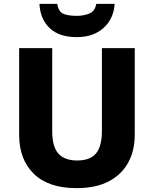

<svg xmlns="http://www.w3.org/2000/svg" viewBox="-20 -963 796 993"><path d="M677 -267Q677 -185 643.5 -123Q610 -61 543.5 -25.5Q477 10 375 10Q231 10 155 -64Q79 -138 79 -266V-714H250V-285Q250 -203 282.5 -168Q315 -133 379 -133Q446 -133 476.5 -169.5Q507 -206 507 -286V-714H677ZM573 -943Q568 -866 515.5 -818.5Q463 -771 377 -771Q286 -771 237 -817.5Q188 -864 184 -943H276Q283 -901 309 -891Q335 -881 377 -881Q411 -881 441 -892.5Q471 -904 478 -943Z"/></svg>

Font: Noto Sans Tamil ExtraBold
Style: Regular
Weight: 800
Designer: Jelle Bosma - Monotype Design Team
Foundry: Monotype Imaging Inc.
Version: Version 2.004; ttfautohint (v1.8.4.7-5d5b)